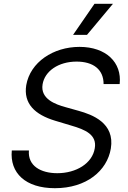

<svg xmlns="http://www.w3.org/2000/svg" viewBox="-20 -986 678 1019"><path d="M529.8 -539.8H615.1C627.8 -654.8 542.6 -737.2 402 -737.2C262.8 -737.2 140.6 -656.2 119.3 -534.1C103.7 -436.1 164.8 -377.8 272.7 -345.2L358 -319.6C431.8 -298.3 495.7 -271.3 483 -198.9C470.2 -119.3 384.9 -66.8 284.1 -66.8C197.4 -66.8 126.4 -105.1 133.5 -187.5H42.6C31.2 -68.2 115.1 12.8 271.3 12.8C438.9 12.8 548.3 -79.5 568.2 -197.4C590.9 -333.8 468.8 -377.8 397.7 -397.7L326.7 -417.6C275.6 -431.8 193.2 -460.2 206 -538.4C217.3 -608 289.8 -659.1 386.4 -659.1C474.4 -659.1 529.8 -617.9 529.8 -539.8ZM367.9 -801.1H441.8L579.5 -965.9H481.5Z"/></svg>

Font: Margiela Sans
Style: Italic
Weight: 400
Italic angle: -9.39999°
Designer: Stefan Endress, Andreas Faust
Version: Version 1.100;FEAKit 1.0